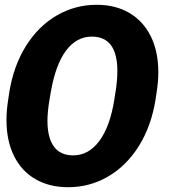

<svg xmlns="http://www.w3.org/2000/svg" viewBox="-20 -780 730 810"><path d="M636.2 -359.9Q618.2 -247.6 565.7 -163.8Q513.2 -80.1 435.8 -35.2Q358.4 9.8 267.6 9.8Q188.5 9.8 129.6 -24.2Q70.8 -58.1 39.1 -122.1Q7.3 -186 7.3 -273.9Q7.3 -314.5 14.6 -359.9L19 -389.6Q37.1 -502.4 89.6 -586.2Q142.1 -669.9 219.5 -714.8Q296.9 -759.8 388.2 -759.8Q466.8 -759.8 525.4 -725.6Q584 -691.4 616 -627.2Q647.9 -563 647.9 -475.1Q647.9 -435.1 640.6 -389.6ZM467.3 -391.6Q475.1 -439.9 475.1 -480.5Q475.1 -625.5 367.2 -625.5Q302.7 -625.5 258.5 -566.4Q214.4 -507.3 194.3 -391.6L188.5 -357.4Q180.2 -307.6 180.2 -270.5Q180.2 -198.7 207.5 -161.6Q234.9 -124.5 288.6 -124.5Q353.5 -124.5 398.7 -184.8Q443.8 -245.1 461.9 -357.4Z"/></svg>

Font: Mardoto Black
Style: Italic
Weight: 900
Italic angle: -12°
Designer: Christian Robertson, Vahan Hovhannisyan
Foundry: Google
Version: Version 1.000